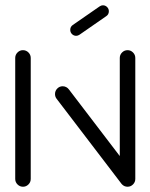

<svg xmlns="http://www.w3.org/2000/svg" viewBox="-20 -709 571 729"><path d="M67.4 0Q55.2 0 46.5 -8.7Q37.8 -17.4 37.8 -29.6V-488.9Q37.8 -501.1 46.5 -509.8Q55.2 -518.5 67 -518.5Q79.3 -518.5 88 -509.8Q96.7 -501.1 96.7 -488.9V-29.6Q96.7 -17.4 88 -8.7Q79.3 0 67.4 0ZM188.9 -351.9Q188.9 -364.1 197.4 -372.8Q205.9 -381.5 218.1 -381.5Q225.2 -381.5 231.3 -378.3Q237.4 -375.2 241.5 -369.6L488.9 -45.6L442.2 -10L194.8 -334.1Q188.9 -341.9 188.9 -351.9ZM464.4 0Q452.2 0 443.5 -8.7Q434.8 -17.4 434.8 -29.6V-488.9Q434.8 -501.1 443.5 -509.8Q452.2 -518.5 464.4 -518.5Q476.3 -518.5 485 -509.8Q493.7 -501.1 493.7 -488.9V-29.6Q493.7 -17.4 485 -8.7Q476.3 0 464.4 0ZM269.3 -573Q260 -573 253.3 -579.6Q246.7 -586.3 246.7 -595.6Q246.7 -607.4 256.3 -614.1L357.8 -684.4Q364.1 -688.9 370.7 -688.9Q380 -688.9 386.7 -682.2Q393.3 -675.6 393.3 -666.3Q393.3 -654.4 383.7 -647.8L282.2 -577.4Q275.9 -573 269.3 -573Z"/></svg>

Font: 26F Galaxy Sans Medium
Style: Regular
Weight: 500
Designer: C₂₉H₂₅N₃O₅
Version: Version 1.100